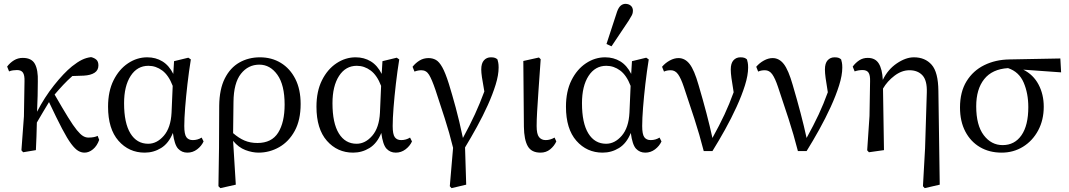

<svg xmlns="http://www.w3.org/2000/svg" viewBox="-20 -778 5538 995"><path d="M100 11 91 1 104 -175 107 -357Q108 -388 99 -401.5Q90 -415 68 -415Q58 -415 47.5 -413.5Q37 -412 27 -408L17 -433Q32 -453 52.5 -465.5Q73 -478 98 -478Q144 -478 161 -446.5Q178 -415 176 -355Q176 -322 175 -281Q174 -240 172 -199Q210 -273 260 -336Q310 -399 353 -434Q382 -457 404.5 -468Q427 -479 452 -482Q469 -478 479.5 -468.5Q490 -459 490 -439Q490 -414 470 -401Q450 -388 414 -386L355 -384Q330 -362 307.5 -338Q285 -314 263 -288Q305 -215 332.5 -170.5Q360 -126 378.5 -103.5Q397 -81 410.5 -73Q424 -65 438 -65Q454 -65 466.5 -67.5Q479 -70 486 -74L494 -53Q483 -22 462 -4.5Q441 13 418 13Q401 13 385 3.5Q369 -6 349 -32.5Q329 -59 301.5 -111.5Q274 -164 234 -249Q218 -223 203 -197.5Q188 -172 171 -143Q170 -107 169 -71Q168 -35 166 0Z M623 -243Q623 -140 656 -86.5Q689 -33 748 -33Q793 -33 829 -74.5Q865 -116 869 -194L875 -333Q854 -388 821 -412.5Q788 -437 749 -437Q691 -437 657 -384.5Q623 -332 623 -243ZM730 13Q648 13 594 -48.5Q540 -110 540 -225Q540 -305 568.5 -362Q597 -419 643.5 -450Q690 -481 743 -481Q787 -481 821.5 -460Q856 -439 878 -395L882 -461L956 -479L969 -470Q959 -408 951.5 -343Q944 -278 939.5 -220.5Q935 -163 935 -125Q935 -82 946 -67Q957 -52 979 -52Q1004 -52 1025 -65L1035 -45Q1024 -21 1001.5 -4Q979 13 951 13Q922 13 903 -7.5Q884 -28 876 -89Q854 -35 815 -11Q776 13 730 13Z M1190 -250 1188 -88Q1218 -62 1247.5 -49.5Q1277 -37 1314 -37Q1388 -37 1421.5 -90.5Q1455 -144 1455 -236Q1455 -338 1417.5 -390.5Q1380 -443 1324 -443Q1266 -443 1228.5 -395.5Q1191 -348 1190 -250ZM1112 187 1115 -11 1116 -230Q1117 -316 1145 -371.5Q1173 -427 1220.5 -454Q1268 -481 1327 -481Q1388 -481 1435.5 -452Q1483 -423 1510.5 -369Q1538 -315 1538 -239Q1538 -156 1507.5 -100Q1477 -44 1427 -15.5Q1377 13 1320 13Q1287 13 1251.5 -0.5Q1216 -14 1188 -48L1202 179L1122 197Z M1703 -243Q1703 -140 1736 -86.5Q1769 -33 1828 -33Q1873 -33 1909 -74.5Q1945 -116 1949 -194L1955 -333Q1934 -388 1901 -412.5Q1868 -437 1829 -437Q1771 -437 1737 -384.5Q1703 -332 1703 -243ZM1810 13Q1728 13 1674 -48.5Q1620 -110 1620 -225Q1620 -305 1648.5 -362Q1677 -419 1723.5 -450Q1770 -481 1823 -481Q1867 -481 1901.5 -460Q1936 -439 1958 -395L1962 -461L2036 -479L2049 -470Q2039 -408 2031.5 -343Q2024 -278 2019.5 -220.5Q2015 -163 2015 -125Q2015 -82 2026 -67Q2037 -52 2059 -52Q2084 -52 2105 -65L2115 -45Q2104 -21 2081.5 -4Q2059 13 2031 13Q2002 13 1983 -7.5Q1964 -28 1956 -89Q1934 -35 1895 -11Q1856 13 1810 13Z M2311 187 2328 -12Q2309 -90 2285 -164Q2261 -238 2237 -311Q2218 -367 2203.5 -390.5Q2189 -414 2164 -414Q2146 -414 2128 -407L2118 -432Q2134 -452 2154.5 -464.5Q2175 -477 2201 -477Q2222 -477 2239 -467.5Q2256 -458 2272 -429.5Q2288 -401 2306 -344Q2323 -289 2341.5 -221Q2360 -153 2379 -63Q2416 -131 2441.5 -186.5Q2467 -242 2490 -304Q2481 -354 2477.5 -378Q2474 -402 2474 -418Q2474 -450 2488 -465.5Q2502 -481 2524 -481Q2538 -481 2545.5 -478Q2553 -475 2558 -470Q2560 -463 2562 -453.5Q2564 -444 2564 -428Q2564 -389 2548.5 -339Q2533 -289 2508 -233.5Q2483 -178 2452 -121.5Q2421 -65 2390 -14L2396 179L2320 197Z M2781 13Q2734 13 2715 -20.5Q2696 -54 2695 -121L2692 -462L2773 -480L2782 -471Q2775 -373 2770.5 -307.5Q2766 -242 2763.5 -199Q2761 -156 2761 -125Q2761 -83 2773.5 -67.5Q2786 -52 2808 -52Q2831 -52 2854 -65L2863 -45Q2852 -21 2831 -4Q2810 13 2781 13Z M2996 -243Q2996 -140 3029 -86.5Q3062 -33 3121 -33Q3166 -33 3202 -74.5Q3238 -116 3242 -194L3248 -333Q3227 -388 3194 -412.5Q3161 -437 3122 -437Q3064 -437 3030 -384.5Q2996 -332 2996 -243ZM3103 13Q3021 13 2967 -48.5Q2913 -110 2913 -225Q2913 -305 2941.5 -362Q2970 -419 3016.5 -450Q3063 -481 3116 -481Q3160 -481 3194.5 -460Q3229 -439 3251 -395L3255 -461L3329 -479L3342 -470Q3332 -408 3324.5 -343Q3317 -278 3312.5 -220.5Q3308 -163 3308 -125Q3308 -82 3319 -67Q3330 -52 3352 -52Q3377 -52 3398 -65L3408 -45Q3397 -21 3374.5 -4Q3352 13 3324 13Q3295 13 3276 -7.5Q3257 -28 3249 -89Q3227 -35 3188 -11Q3149 13 3103 13ZM3123 -550 3178 -718Q3186 -740 3197 -749Q3208 -758 3221 -758Q3238 -758 3249 -748.5Q3260 -739 3260 -722Q3260 -710 3255 -700Q3250 -690 3238 -671L3149 -538Z M3627 5Q3605 -81 3578.5 -162.5Q3552 -244 3524 -327Q3509 -372 3494 -393Q3479 -414 3456 -414Q3436 -414 3421 -407L3411 -432Q3428 -452 3451 -464.5Q3474 -477 3496 -477Q3530 -477 3554 -446Q3578 -415 3600 -338Q3623 -260 3641 -191.5Q3659 -123 3672 -63Q3709 -130 3734.5 -184.5Q3760 -239 3782 -300Q3774 -348 3770.5 -374Q3767 -400 3767 -418Q3767 -450 3781 -465.5Q3795 -481 3817 -481Q3831 -481 3838.5 -478Q3846 -475 3851 -470Q3853 -463 3855 -453.5Q3857 -444 3857 -428Q3857 -388 3840.5 -335.5Q3824 -283 3797 -224Q3770 -165 3737.5 -106.5Q3705 -48 3672 5Z M4115 5Q4093 -81 4066.5 -162.5Q4040 -244 4012 -327Q3997 -372 3982 -393Q3967 -414 3944 -414Q3924 -414 3909 -407L3899 -432Q3916 -452 3939 -464.5Q3962 -477 3984 -477Q4018 -477 4042 -446Q4066 -415 4088 -338Q4111 -260 4129 -191.5Q4147 -123 4160 -63Q4197 -130 4222.5 -184.5Q4248 -239 4270 -300Q4262 -348 4258.5 -374Q4255 -400 4255 -418Q4255 -450 4269 -465.5Q4283 -481 4305 -481Q4319 -481 4326.5 -478Q4334 -475 4339 -470Q4341 -463 4343 -453.5Q4345 -444 4345 -428Q4345 -388 4328.5 -335.5Q4312 -283 4285 -224Q4258 -165 4225.5 -106.5Q4193 -48 4160 5Z M4763 187 4774 -10 4783 -299Q4785 -361 4760.5 -387.5Q4736 -414 4693 -414Q4653 -414 4615.5 -385.5Q4578 -357 4556 -319L4561 0L4483 11L4474 1L4486 -177L4489 -357Q4490 -388 4481 -401.5Q4472 -415 4450 -415Q4429 -415 4409 -408L4399 -433Q4414 -453 4433 -465.5Q4452 -478 4477 -478Q4516 -478 4534 -449Q4552 -420 4555 -364Q4581 -418 4627.5 -449.5Q4674 -481 4716 -481Q4774 -481 4808 -442.5Q4842 -404 4843 -307L4850 179L4772 197Z M5171 13Q5107 13 5058.5 -15.5Q5010 -44 4982.5 -96.5Q4955 -149 4955 -221Q4955 -302 4989 -357Q5023 -412 5081 -440.5Q5139 -469 5211 -470L5475 -475L5479 -403L5283 -417Q5335 -391 5362 -340Q5389 -289 5389 -225Q5389 -156 5360 -102Q5331 -48 5281.5 -17.5Q5232 13 5171 13ZM5039 -227Q5039 -129 5078 -77.5Q5117 -26 5176 -26Q5238 -26 5273.5 -77Q5309 -128 5309 -223Q5309 -294 5285 -350Q5261 -406 5204 -425Q5122 -420 5080.5 -368Q5039 -316 5039 -227Z"/></svg>

Font: Source Serif 4 Subhead
Style: Regular
Weight: 400
Designer: Frank Grießhammer
Foundry: Adobe Systems Incorporated
Version: Version 4.004;hotconv 1.0.117;makeotfexe 2.5.65602